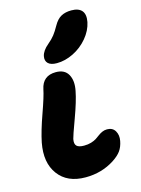

<svg xmlns="http://www.w3.org/2000/svg" viewBox="-135 -1033 788 1076"><g transform="rotate(-15 258.5 -494.5)"><path d="M234.9 -691.9Q199.7 -691.9 184.1 -707.3Q168.5 -722.7 173.8 -749Q180.2 -779.3 215.8 -809.1Q239.3 -828.6 253.9 -847.4Q268.6 -866.2 285.2 -896Q304.2 -930.2 328.9 -943.6Q353.5 -957 388.2 -957Q430.7 -957 449 -935.1Q467.3 -913.1 459 -870.1Q449.2 -822.8 414.3 -781.2Q379.4 -739.7 331.1 -715.8Q282.7 -691.9 234.9 -691.9ZM225.1 -32.2Q119.1 -32.2 67.4 -102.1Q15.6 -171.9 37.1 -284.2Q49.8 -347.2 82.8 -439.5Q115.7 -531.7 123 -569.8Q138.2 -645 214.8 -645Q266.1 -645 286.4 -607.9Q306.6 -570.8 294.9 -514.2Q284.2 -458 250 -365.2Q215.8 -272.5 212.9 -257.8Q207.5 -230.5 219.2 -218.3Q231 -206.1 262.2 -206.1Q285.2 -206.1 303.7 -211.7Q322.3 -217.3 334.5 -225.3Q346.7 -233.4 357.7 -241.7Q368.7 -250 381.6 -255.6Q394.5 -261.2 409.2 -261.2Q441.4 -261.2 455.8 -236.6Q470.2 -211.9 463.9 -179.2Q457.5 -145.5 441.4 -123.3Q425.3 -101.1 393.1 -80.1Q318.8 -32.2 225.1 -32.2Z"/></g></svg>

Font: Shantell Sans Irregular Bouncy
Style: Italic
Weight: 800
Italic angle: -11.31°
Designer: Stephen Nixon, Anya Danilova, Shantell Martin
Foundry: Arrow Type
Version: Version 1.006;[9816181b4]